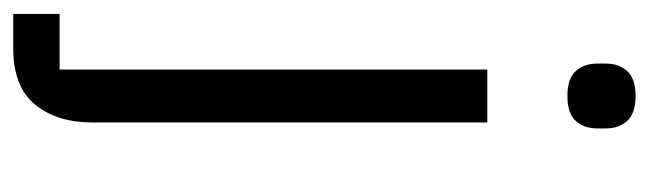

<svg xmlns="http://www.w3.org/2000/svg" viewBox="-365 -415 980 290"><g transform="rotate(90 125.0 -270.0)"><path d="M85 -516H165V80Q165 134 138 167Q111 200 53 200H1V130H85ZM125 -637Q99 -637 87.5 -649.5Q76 -662 76 -682V-695Q76 -715 87.5 -727.5Q99 -740 125 -740Q151 -740 162.5 -727.5Q174 -715 174 -695V-682Q174 -662 162.5 -649.5Q151 -637 125 -637Z"/></g></svg>

Font: Aneliza
Style: Regular
Weight: 400
Designer: Mike Abbink, Paul van der Laan, Pieter van Rosmalen
Foundry: Bold Monday
Version: Version 3.001;September 8, 2019;FontCreator 11.5.0.2425 64-b